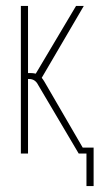

<svg xmlns="http://www.w3.org/2000/svg" viewBox="-20 -515 334 644"><path d="M108 -230Q98 -250 78 -250H74V0H50V-495H74V-270H82Q87 -270 91 -269.5Q95 -269 100 -268L235 -495H261L120 -254Q122 -251 124.5 -248Q127 -245 129 -241L269 0H244ZM246 -20H294V109H270V0H246Z"/></svg>

Font: Moniqa Thin Paragraph
Style: Regular
Weight: 100
Designer: Rajesh Rajput
Foundry: Rajesh Rajput
Version: Version 1.000